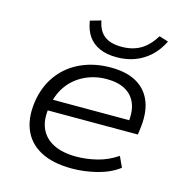

<svg xmlns="http://www.w3.org/2000/svg" viewBox="-106 -805 874 911"><g transform="rotate(15 331.5 -349.5)"><path d="M326 8Q232 8 171 -25Q110 -58 86 -121Q62 -184 79 -272Q94 -343 135.5 -395Q177 -447 240.5 -475Q304 -503 383 -503Q462 -503 512 -473.5Q562 -444 582.5 -388.5Q603 -333 591 -252L588 -229H124L133 -284H555L528 -261Q538 -323 522.5 -363.5Q507 -404 470.5 -424.5Q434 -445 378 -445Q322 -445 273.5 -422.5Q225 -400 193 -358.5Q161 -317 150 -258L148 -247Q137 -184 156 -140.5Q175 -97 220 -74.5Q265 -52 332 -52Q381 -52 432.5 -64.5Q484 -77 532 -109L556 -57Q511 -23 449 -7.5Q387 8 326 8ZM395 -557Q346 -557 311 -572.5Q276 -588 255.5 -617.5Q235 -647 228 -692L281 -707Q290 -658 320 -634.5Q350 -611 405 -611Q458 -611 497 -633.5Q536 -656 567 -706L612 -692Q589 -646 556.5 -616.5Q524 -587 483.5 -572Q443 -557 395 -557Z"/></g></svg>

Font: Nunito Sans 7pt SemiExpanded Light
Style: Italic
Weight: 300
Width: 6
Italic angle: -9°
Designer: Vernon Adams
Foundry: Vernon Adams
Version: Version 3.101;gftools[0.9.27]